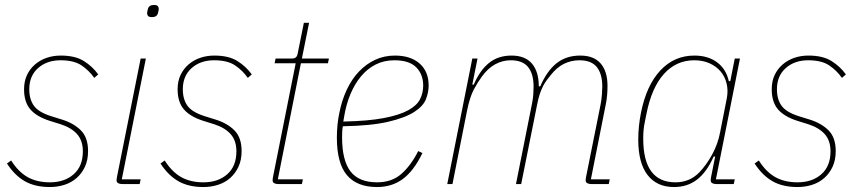

<svg xmlns="http://www.w3.org/2000/svg" viewBox="-20 -742 3459 774"><path d="M181 12Q121 12 80 -11.5Q39 -35 8 -83L25 -95Q54 -49 91.5 -28Q129 -7 181 -7Q240 -7 277 -39.5Q314 -72 314 -132Q314 -175 291 -201Q268 -227 225 -241L180 -255Q127 -272 102 -301.5Q77 -331 77 -382Q77 -415 89 -440Q101 -465 121.5 -482.5Q142 -500 168.5 -509Q195 -518 225 -518Q283 -518 318 -496Q353 -474 376 -442L360 -428Q339 -458 308.5 -478.5Q278 -499 224 -499Q169 -499 133.5 -467.5Q98 -436 98 -382Q98 -342 116.5 -316Q135 -290 185 -274L230 -260Q278 -245 306.5 -216Q335 -187 335 -133Q335 -97 322.5 -70Q310 -43 289 -24.5Q268 -6 240 3Q212 12 181 12Z M593 -673Q581 -673 577 -677.5Q573 -682 573 -689Q573 -691 574 -696.5Q575 -702 576 -705Q580 -722 600 -722Q612 -722 616 -717.5Q620 -713 620 -706Q620 -704 619 -698.5Q618 -693 617 -690Q613 -673 593 -673ZM473 0Q463 0 456.5 -3.5Q450 -7 450 -15Q450 -21 452 -31L547 -506H568L471 -19H547L543 0Z M800 12Q740 12 699 -11.5Q658 -35 627 -83L644 -95Q673 -49 710.5 -28Q748 -7 800 -7Q859 -7 896 -39.5Q933 -72 933 -132Q933 -175 910 -201Q887 -227 844 -241L799 -255Q746 -272 721 -301.5Q696 -331 696 -382Q696 -415 708 -440Q720 -465 740.5 -482.5Q761 -500 787.5 -509Q814 -518 844 -518Q902 -518 937 -496Q972 -474 995 -442L979 -428Q958 -458 927.5 -478.5Q897 -499 843 -499Q788 -499 752.5 -467.5Q717 -436 717 -382Q717 -342 735.5 -316Q754 -290 804 -274L849 -260Q897 -245 925.5 -216Q954 -187 954 -133Q954 -97 941.5 -70Q929 -43 908 -24.5Q887 -6 859 3Q831 12 800 12Z M1102 0Q1092 0 1085.5 -3.5Q1079 -7 1079 -15Q1079 -21 1081 -31L1172 -487H1087L1091 -506H1155Q1168 -506 1173.5 -511.5Q1179 -517 1181 -531L1205 -650H1226L1197 -506H1306L1302 -487H1193L1100 -19H1201L1197 0Z M1500 12Q1419 12 1378.5 -36Q1338 -84 1338 -187Q1338 -213 1340.5 -238.5Q1343 -264 1348 -287Q1358 -338 1378 -380.5Q1398 -423 1427 -453.5Q1456 -484 1492.5 -501Q1529 -518 1572 -518Q1635 -518 1671.5 -486Q1708 -454 1708 -397Q1708 -370 1697 -342Q1686 -314 1649.5 -290.5Q1613 -267 1544.5 -251Q1476 -235 1362 -233Q1360 -222 1359.5 -209.5Q1359 -197 1359 -189Q1359 -95 1393 -51Q1427 -7 1500 -7Q1559 -7 1597.5 -40.5Q1636 -74 1666 -133L1683 -125Q1648 -53 1604 -20.5Q1560 12 1500 12ZM1570 -499Q1528 -499 1494.5 -482Q1461 -465 1435.5 -434.5Q1410 -404 1392.5 -362Q1375 -320 1367 -270L1364 -252Q1464 -254 1527 -266Q1590 -278 1625.5 -297.5Q1661 -317 1673.5 -342.5Q1686 -368 1686 -397Q1686 -442 1658 -470.5Q1630 -499 1570 -499Z M1783 0 1884 -506H1905L1884 -401H1890Q1914 -458 1951 -488Q1988 -518 2042 -518Q2097 -518 2124.5 -485.5Q2152 -453 2152 -394H2158Q2184 -455 2223 -486.5Q2262 -518 2319 -518Q2374 -518 2401.5 -486Q2429 -454 2429 -396Q2429 -379 2427.5 -359.5Q2426 -340 2422 -321L2362 -19H2438L2434 0H2364Q2354 0 2347.5 -3.5Q2341 -7 2341 -15Q2341 -21 2343 -31L2401 -320Q2405 -340 2406.5 -361Q2408 -382 2408 -393Q2408 -444 2386 -471.5Q2364 -499 2316 -499Q2283 -499 2254 -485Q2225 -471 2199 -438Q2191 -428 2183.5 -418Q2176 -408 2169 -394.5Q2162 -381 2156 -363Q2150 -345 2145 -319L2081 0H2060L2125 -326Q2129 -346 2130 -364Q2131 -382 2131 -393Q2131 -444 2109 -471.5Q2087 -499 2039 -499Q2006 -499 1976.5 -483Q1947 -467 1923 -434Q1906 -411 1890 -381Q1874 -351 1863 -297L1804 0Z M2868 0Q2858 0 2851.5 -3.5Q2845 -7 2845 -15Q2845 -21 2847 -31L2863 -111H2857Q2829 -48 2790 -18Q2751 12 2697 12Q2628 12 2590.5 -36.5Q2553 -85 2553 -179Q2553 -233 2564 -288Q2586 -398 2642 -458Q2698 -518 2779 -518Q2834 -518 2870.5 -491Q2907 -464 2918 -415H2924L2942 -506H2963L2866 -19H2942L2938 0ZM2703 -7Q2760 -7 2799 -47Q2827 -76 2850.5 -118.5Q2874 -161 2883 -209L2910 -346Q2916 -378 2909 -406Q2902 -434 2884.5 -454.5Q2867 -475 2840 -487Q2813 -499 2779 -499Q2706 -499 2656.5 -444Q2607 -389 2586 -283L2579 -248Q2576 -234 2574.5 -218.5Q2573 -203 2573 -183Q2573 -7 2703 -7Z M3195 12Q3135 12 3094 -11.5Q3053 -35 3022 -83L3039 -95Q3068 -49 3105.5 -28Q3143 -7 3195 -7Q3254 -7 3291 -39.5Q3328 -72 3328 -132Q3328 -175 3305 -201Q3282 -227 3239 -241L3194 -255Q3141 -272 3116 -301.5Q3091 -331 3091 -382Q3091 -415 3103 -440Q3115 -465 3135.5 -482.5Q3156 -500 3182.5 -509Q3209 -518 3239 -518Q3297 -518 3332 -496Q3367 -474 3390 -442L3374 -428Q3353 -458 3322.5 -478.5Q3292 -499 3238 -499Q3183 -499 3147.5 -467.5Q3112 -436 3112 -382Q3112 -342 3130.5 -316Q3149 -290 3199 -274L3244 -260Q3292 -245 3320.5 -216Q3349 -187 3349 -133Q3349 -97 3336.5 -70Q3324 -43 3303 -24.5Q3282 -6 3254 3Q3226 12 3195 12Z"/></svg>

Font: IBM Plex Sans Condensed Thin
Style: Italic
Weight: 100
Width: 3
Italic angle: -11°
Designer: Mike Abbink, Paul van der Laan, Pieter van Rosmalen
Foundry: Bold Monday
Version: Version 1.3